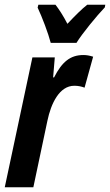

<svg xmlns="http://www.w3.org/2000/svg" viewBox="-27 -786 462 806"><path d="M186 -606H294C317 -644 381 -722 413 -755L415 -766H339C316 -748 288 -720 256 -686C238 -721 220 -748 206 -766H134L131 -754C150 -714 176 -645 186 -606ZM-7 0H113L172 -279C187 -351 222 -426 285 -426C301 -426 315 -423 328 -418L364 -548C348 -553 336 -555 323 -555C268 -555 233 -526 200 -461H196L203 -545H109Z"/></svg>

Font: Noto Sans ExtraCondensed
Style: Bold Italic
Weight: 700
Width: 2
Italic angle: -12°
Designer: Monotype Design Team
Foundry: Monotype Imaging Inc.
Version: Version 2.013